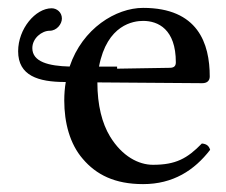

<svg xmlns="http://www.w3.org/2000/svg" viewBox="-20 -457 574 487"><path d="M492 -93C455 -55 426 -39 368 -39C332 -39 290 -60 259 -111C239 -144 227 -190 227 -248L493 -246C505 -246 512 -252 512 -263C512 -347 482 -437 343 -437C274.2 -437 189.2 -385.1 156.6 -288.2C103.8 -289.6 62 -299.9 62 -335C62 -360 86 -379 106 -379C124 -379 137 -396 137 -410C137 -426 124 -436 111 -436C70 -436 26 -384 26 -327C26 -265 77 -249 145 -249H146.8C144.3 -234.2 143 -218.5 143 -202C143 -146 157 -92 190 -54C224 -14 271 10 343 10C419 10 473 -25 513 -77C510 -87 504 -92 492 -93ZM231.1 -288C251.5 -395.3 319.4 -404 343 -404C381 -404 426 -383 426 -299C426 -290 422 -285.2 411 -285L277 -282.8V-288Z"/></svg>

Font: Libertinus Math
Style: Regular
Weight: 400
Designer: Philipp H. Poll
Foundry: Khaled Hosny
Version: Version 6.2